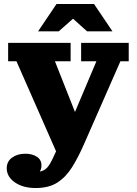

<svg xmlns="http://www.w3.org/2000/svg" viewBox="-20 -743 690 968"><path d="M165 123Q184 123 198 116.5Q212 110 222.5 96.5Q233 83 243 62L318 -98L335 -124L466 -434H389V-527H629V-434H587L403 -15Q374 51 343 100.5Q312 150 269 177.5Q226 205 160 205ZM298 100 63 -434H21V-527H336V-434H257L380 -123ZM108 32Q142 32 165.5 47Q189 62 189 91Q189 122 166 134.5Q143 147 113 147L106 109Q117 116 131.5 119.5Q146 123 165 123L160 205Q96 205 55 176.5Q14 148 14 105Q14 71 41 51.5Q68 32 108 32ZM172 -585 265 -723H454L547 -585H419L310 -683H387L276 -585Z"/></svg>

Font: Montagu Slab 24pt
Style: Bold
Weight: 700
Designer: Florian Karsten
Foundry: Florian Karsten
Version: Version 1.000